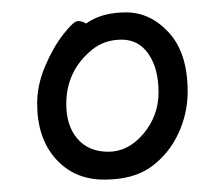

<svg xmlns="http://www.w3.org/2000/svg" viewBox="-20 -763 360 310"><path d="M119 -725Q144 -743 183.5 -743Q223 -743 253 -710Q283 -677 283 -615Q283 -580 268 -547.5Q253 -515 224.5 -494Q196 -473 148 -473Q100 -473 70 -506.5Q40 -540 40 -596Q40 -626 53 -656.5Q66 -687 82.5 -708Q99 -729 106 -729Q113 -729 119 -725ZM129 -683Q87 -649 87 -595Q87 -560 105 -539Q123 -518 155 -518Q187 -518 211.5 -547Q236 -576 236 -614Q236 -652 220 -675.5Q204 -699 176.5 -699Q149 -699 129 -683Z"/></svg>

Font: LXGW WenKai Lite Light
Style: Regular
Weight: 300
Designer: LXGW / Fontworks Inc.
Foundry: LXGW / Fontworks Inc.
Version: Version 1.511; March 25, 2025